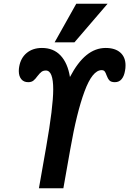

<svg xmlns="http://www.w3.org/2000/svg" viewBox="-20 -1001 688 1021"><path d="M263 -526Q263 -626 224 -626Q209.5 -626 200 -618.5Q190.5 -611 179 -596Q168 -580.5 157.5 -572.2Q147 -564 130 -564Q106 -564 93 -580.2Q80 -596.5 80 -623Q80 -635.5 82 -646Q90 -693 122.2 -719.5Q154.5 -746 203 -746Q264.5 -746 302.2 -705.8Q340 -665.5 352 -591.5Q393 -670 440 -708Q487 -746 542 -746Q592 -746 619.8 -721.5Q647.5 -697 647.5 -653.5Q647.5 -638 645 -626Q640.5 -597 627 -580.5Q613.5 -564 591 -564Q570.5 -564 561.8 -573.5Q553 -583 546.5 -601Q542 -614.5 536.8 -621.2Q531.5 -628 520.5 -628Q471.5 -628 429.8 -515.8Q388 -403.5 354 -209L317 0H187L225.5 -219Q263 -432.5 263 -526ZM270.5 -776 385.5 -981H552L376 -776Z"/></svg>

Font: JuliaMono ExtraBoldItalic
Style: Regular
Weight: 800
Italic angle: -9°
Monospace: yes
Designer: cormullion
Foundry: corm
Version: Version 0.049; ttfautohint (v1.8.4)